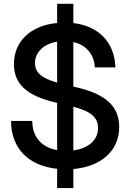

<svg xmlns="http://www.w3.org/2000/svg" viewBox="-20 -855 667 983"><path d="M272.5 9.3V107.9H355.5V10.3C499 -2 590.3 -84 590.3 -205.1C590.3 -309.1 522.9 -372.1 377 -406.7L355.5 -411.6V-639.6C420.4 -625 461.4 -578.6 465.8 -509.8H570.8C566.9 -637.7 485.8 -721.7 355.5 -736.8V-835.4H272.5V-737.3C137.7 -724.6 51.3 -644 51.3 -526.9C51.3 -426.3 115.7 -365.2 262.7 -330.6L272.5 -328.1V-86.4C191.9 -101.1 145.5 -154.3 145 -235.8H36.6C36.6 -96.2 125.5 -5.9 272.5 9.3ZM355.5 -85V-308.6C446.8 -284.7 481.9 -252.9 481.9 -199.2C481.9 -137.7 432.6 -95.2 355.5 -85ZM272.5 -641.6V-432.1C191.4 -455.1 159.2 -484.4 159.2 -532.2C159.2 -588.4 204.6 -630.4 272.5 -641.6Z"/></svg>

Font: Inteeer Medium
Style: Regular
Weight: 500
Designer: Rasmus Andersson
Foundry: rsms
Version: Version 4.001;Glyphs 3.4 (3402)